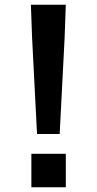

<svg xmlns="http://www.w3.org/2000/svg" viewBox="-20 -780 410 814"><path d="M254 -621 259 -760H111L116 -621L137 -212H233ZM259 -128H113V14H259Z"/></svg>

Font: Spoqa Han Sans Neo Bold
Style: Bold
Weight: 700
Designer: [Spoqa Han Sans Neo] Dong-huui Kim  Younghwa Kang  Yujin Lee  [Noto Sans] Ryoko NISHIZUKA  (kana & ideographs); Paul D. 
Foundry: Spoqa (http://www.spoqa-han-sans.com)
Version: Version 1.000